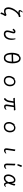

<svg xmlns="http://www.w3.org/2000/svg" viewBox="3644 -4486 1006 8334"><g transform="rotate(90 4147.0 -319.0)"><path d="M588 -14Q553 -1 522 4.5Q491 10 465 10Q380 10 338.5 -43Q297 -96 297 -175Q297 -239 319.5 -305.5Q342 -372 378 -433Q414 -494 456 -542.5Q498 -591 537 -618Q518 -615 502 -615Q460 -615 438 -631.5Q416 -648 416 -676Q416 -697 427 -719.5Q438 -742 453 -760.5Q468 -779 483 -790.5Q498 -802 505 -802Q518 -802 518 -789Q518 -779 511 -771Q493 -749 482.5 -730.5Q472 -712 472 -699Q472 -671 523 -671Q562 -671 596.5 -679Q631 -687 654.5 -696.5Q678 -706 683 -708Q685 -709 689 -709Q703 -709 712 -689.5Q721 -670 721 -653Q721 -635 712 -634Q693 -630 670.5 -625.5Q648 -621 631 -611Q573 -577 525 -523.5Q477 -470 442.5 -408Q408 -346 389 -286Q370 -226 370 -179Q370 -146 378.5 -117.5Q387 -89 408.5 -71.5Q430 -54 470 -54Q517 -54 591 -83Q596 -85 607.5 -91.5Q619 -98 628 -98Q635 -98 647 -88Q659 -78 668.5 -64.5Q678 -51 678 -41Q678 -27 668 -17.5Q658 -8 652 4Q632 32 614.5 68.5Q597 105 586 152Q583 164 571 164Q557 164 538.5 149Q520 134 520 118Q520 114 521 112Q530 85 548 51Q566 17 588 -14Z M1646 -468Q1646 -478 1652.5 -484Q1659 -490 1666 -490Q1680 -490 1686 -472Q1699 -426 1704.5 -385Q1710 -344 1710 -306Q1710 -245 1694.5 -187Q1679 -129 1648 -82.5Q1617 -36 1569.5 -9Q1522 18 1459 18Q1400 18 1365 -4.5Q1330 -27 1315.5 -62Q1301 -97 1301 -134Q1301 -170 1311 -213.5Q1321 -257 1333.5 -299.5Q1346 -342 1354 -373Q1360 -399 1360 -409Q1360 -424 1348 -424Q1334 -424 1318 -411Q1302 -398 1288 -372Q1283 -364 1272 -364Q1259 -364 1244 -374.5Q1229 -385 1229 -400Q1229 -410 1236 -418Q1265 -454 1291 -470Q1317 -486 1354 -486Q1388 -486 1408 -467Q1428 -448 1428 -409Q1428 -389 1422 -365Q1413 -328 1401 -286Q1389 -244 1380 -205Q1371 -166 1371 -135Q1371 -100 1391.5 -74Q1412 -48 1453 -48Q1461 -48 1483.5 -51.5Q1506 -55 1535 -70.5Q1564 -86 1591 -120Q1618 -154 1636 -214Q1654 -274 1654 -368Q1654 -392 1652 -416.5Q1650 -441 1646 -464Z M2392 -651Q2409 -674 2442.5 -693.5Q2476 -713 2513 -713Q2589 -713 2636.5 -668.5Q2684 -624 2706.5 -543.5Q2729 -463 2729 -354Q2729 -246 2704.5 -162Q2680 -78 2629 -30Q2578 18 2499 18Q2413 18 2363 -28.5Q2313 -75 2292 -155Q2271 -235 2271 -337Q2271 -423 2292 -507Q2313 -591 2352 -646Q2356 -651 2362 -653Q2368 -655 2375 -655Q2387 -655 2392 -651ZM2656 -391Q2654 -466 2639 -524Q2624 -582 2592.5 -615.5Q2561 -649 2509 -649Q2477 -649 2441 -621.5Q2405 -594 2378 -535Q2351 -476 2345 -381ZM2344 -318Q2345 -235 2359 -174Q2373 -113 2406 -79.5Q2439 -46 2497 -46Q2574 -46 2613.5 -120.5Q2653 -195 2656 -328Z M3413 -445Q3433 -460 3461 -473Q3489 -486 3531 -486Q3588 -486 3632 -457Q3676 -428 3700.5 -374.5Q3725 -321 3725 -245Q3725 -197 3709.5 -150.5Q3694 -104 3663.5 -65.5Q3633 -27 3588.5 -4.5Q3544 18 3486 18Q3386 18 3330.5 -42.5Q3275 -103 3275 -207Q3275 -251 3289.5 -294.5Q3304 -338 3324.5 -374Q3345 -410 3365 -432Q3385 -454 3396 -454Q3406 -454 3413 -445ZM3486 -43Q3535 -43 3573.5 -69.5Q3612 -96 3635 -142Q3658 -188 3658 -245Q3658 -328 3625.5 -377Q3593 -426 3525 -426Q3485 -426 3451.5 -407Q3418 -388 3393.5 -356Q3369 -324 3355.5 -285.5Q3342 -247 3342 -208Q3342 -126 3379.5 -84.5Q3417 -43 3486 -43Z M4560 -413 4445 -406 4418 -219Q4411 -167 4393 -125Q4375 -83 4353 -52.5Q4331 -22 4311 -5.5Q4291 11 4280 11Q4264 11 4249.5 -3Q4235 -17 4235 -30Q4235 -38 4242 -44Q4281 -74 4310 -115Q4339 -156 4349 -226L4376 -402L4345 -400Q4320 -399 4296.5 -395.5Q4273 -392 4262 -391H4261Q4248 -391 4238 -409Q4228 -427 4228 -442Q4228 -460 4241 -460H4282Q4296 -460 4312.5 -460Q4329 -460 4344 -461L4656 -479Q4679 -481 4703 -483Q4727 -485 4739 -487H4742Q4754 -487 4763 -469Q4772 -451 4772 -436Q4772 -418 4760 -418Q4752 -418 4734 -418.5Q4716 -419 4696 -419Q4686 -419 4676 -419Q4666 -419 4657 -418L4630 -416L4589 -141Q4586 -122 4586 -107Q4586 -76 4596 -65.5Q4606 -55 4619 -55Q4638 -55 4664.5 -60.5Q4691 -66 4710 -81Q4727 -94 4737 -94Q4748 -94 4748 -82Q4748 -71 4730 -49.5Q4712 -28 4681 -11Q4650 6 4611 6Q4560 6 4537.5 -19Q4515 -44 4515 -94Q4515 -106 4516.5 -119.5Q4518 -133 4520 -149Z M5413 -445Q5433 -460 5461 -473Q5489 -486 5531 -486Q5588 -486 5632 -457Q5676 -428 5700.5 -374.5Q5725 -321 5725 -245Q5725 -197 5709.5 -150.5Q5694 -104 5663.5 -65.5Q5633 -27 5588.5 -4.5Q5544 18 5486 18Q5386 18 5330.5 -42.5Q5275 -103 5275 -207Q5275 -251 5289.5 -294.5Q5304 -338 5324.5 -374Q5345 -410 5365 -432Q5385 -454 5396 -454Q5406 -454 5413 -445ZM5486 -43Q5535 -43 5573.5 -69.5Q5612 -96 5635 -142Q5658 -188 5658 -245Q5658 -328 5625.5 -377Q5593 -426 5525 -426Q5485 -426 5451.5 -407Q5418 -388 5393.5 -356Q5369 -324 5355.5 -285.5Q5342 -247 5342 -208Q5342 -126 5379.5 -84.5Q5417 -43 5486 -43Z M6453 -364Q6457 -387 6461 -417Q6465 -447 6467 -470Q6469 -479 6481 -479Q6492 -479 6505.5 -474Q6519 -469 6529 -461Q6539 -453 6539 -444V-441L6522 -353L6492 -135Q6490 -122 6489 -111.5Q6488 -101 6488 -93Q6488 -62 6502.5 -57Q6517 -52 6530 -52Q6548 -52 6570 -58Q6592 -64 6608 -76Q6625 -89 6635 -89Q6645 -89 6645 -78Q6645 -61 6624.5 -40Q6604 -19 6573 -4Q6542 11 6509 11Q6417 11 6417 -93Q6417 -104 6418 -117Q6419 -130 6421 -143Z M7155 -752Q7158 -764 7175.5 -764Q7193 -764 7209.5 -754.5Q7226 -745 7226 -732Q7226 -729 7225 -727L7163 -576Q7160 -567 7146.5 -567Q7133 -567 7118.5 -575Q7104 -583 7104 -589.5Q7104 -596 7105 -597ZM7086 -364Q7089 -419 7087 -470Q7088 -479 7099.5 -479Q7111 -479 7126 -474Q7160 -462 7162 -444L7163 -441L7156 -353L7151 -135Q7150 -109 7152.5 -85.5Q7155 -62 7170 -57Q7185 -52 7200 -52Q7244 -52 7273 -76Q7289 -89 7299 -89Q7309 -89 7310.5 -75Q7312 -61 7294 -40Q7276 -19 7246.5 -4Q7217 11 7184 11Q7092 11 7080 -93Q7078 -117 7079 -143Z M7897 -87Q7860 -35 7812.5 -8.5Q7765 18 7715 18Q7667 18 7630.5 -1.5Q7594 -21 7573 -65.5Q7552 -110 7552 -184Q7552 -229 7569 -281.5Q7586 -334 7618 -380.5Q7650 -427 7694.5 -456.5Q7739 -486 7793 -486Q7861 -486 7892.5 -448.5Q7924 -411 7933 -319Q7944 -353 7952.5 -388.5Q7961 -424 7966 -458Q7969 -476 7985 -476Q8000 -476 8018 -461.5Q8036 -447 8036 -432Q8036 -431 8035.5 -430Q8035 -429 8035 -428Q8019 -369 7994 -298.5Q7969 -228 7943 -170Q7949 -115 7959 -89.5Q7969 -64 7980.5 -56.5Q7992 -49 8002 -47Q8004 -47 8006.5 -46.5Q8009 -46 8011 -46Q8022 -46 8033.5 -49Q8045 -52 8053 -59Q8071 -73 8082 -73Q8092 -73 8092 -62Q8092 -52 8078 -34.5Q8064 -17 8040.5 -3.5Q8017 10 7988 10Q7954 10 7932 -11Q7910 -32 7897 -87ZM7883 -183Q7882 -196 7881 -209.5Q7880 -223 7879 -237Q7874 -335 7857 -379Q7840 -423 7793 -423Q7757 -423 7725.5 -400Q7694 -377 7670.5 -340.5Q7647 -304 7633.5 -262Q7620 -220 7620 -182Q7620 -108 7646 -76.5Q7672 -45 7715 -45Q7762 -45 7804.5 -77.5Q7847 -110 7883 -183Z"/></g></svg>

Font: Moon Stars Kai T
Style: Regular
Weight: 400
Designer: GuiWonder
Version: Version 1.101